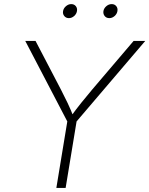

<svg xmlns="http://www.w3.org/2000/svg" viewBox="-20 -930 739 950"><path d="M258.8 0 313 -329.1 105 -727.5H155.8L281.2 -487.3Q298.8 -453.1 314.5 -420.4Q330.1 -387.7 345.2 -348.6H327.1Q355 -387.7 381.6 -420.7Q408.2 -453.6 436.5 -487.3L641.1 -727.5H698.7L358.9 -329.1L304.7 0ZM521 -840.3Q506.3 -840.3 498 -850.6Q489.7 -860.8 491.7 -875Q494.1 -889.2 506.1 -899.4Q518.1 -909.7 532.7 -909.7Q546.9 -909.7 555.2 -899.7Q563.5 -889.6 561 -875Q558.6 -860.8 546.9 -850.6Q535.2 -840.3 521 -840.3ZM320.8 -840.3Q306.6 -840.3 298.1 -850.6Q289.6 -860.8 292 -875Q294.4 -889.2 306.4 -899.4Q318.4 -909.7 332.5 -909.7Q346.7 -909.7 355 -899.7Q363.3 -889.6 360.8 -875Q358.4 -860.8 346.7 -850.6Q335 -840.3 320.8 -840.3Z"/></svg>

Font: Inter ExtraLight
Style: Italic
Weight: 250
Italic angle: -9.3988°
Designer: Rasmus Andersson
Foundry: rsms
Version: Version 4.001;git-66647c0bb